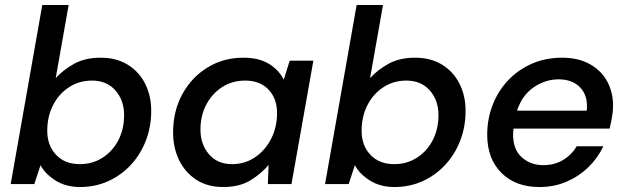

<svg xmlns="http://www.w3.org/2000/svg" viewBox="-20 -740 2518 772"><path d="M302 12Q244 12 202 -15Q160 -42 143 -76L118 0H23L150 -720H256L204 -426Q234 -459 278 -483.5Q322 -508 385 -508Q448 -508 493.5 -480Q539 -452 563.5 -403.5Q588 -355 588 -295Q588 -230 566.5 -174.5Q545 -119 506 -77Q467 -35 415 -11.5Q363 12 302 12ZM301 -80Q352 -80 392.5 -106Q433 -132 456 -176.5Q479 -221 479 -277Q479 -337 444 -376.5Q409 -416 350 -416Q298 -416 257 -389Q216 -362 193 -316.5Q170 -271 170 -214Q170 -155 205.5 -117.5Q241 -80 301 -80Z M877 12Q814 12 769 -17.5Q724 -47 700 -96.5Q676 -146 676 -207Q676 -294 713.5 -362Q751 -430 815 -469Q879 -508 958 -508Q1021 -508 1061 -483.5Q1101 -459 1121 -420L1145 -496H1240L1152 0H1057L1060 -77Q1031 -42 987 -15Q943 12 877 12ZM913 -80Q965 -80 1006 -108Q1047 -136 1070.5 -182.5Q1094 -229 1094 -285Q1094 -344 1059.5 -380Q1025 -416 966 -416Q914 -416 873.5 -390Q833 -364 809.5 -319.5Q786 -275 786 -219Q786 -160 820 -120Q854 -80 913 -80Z M1566 12Q1508 12 1466 -15Q1424 -42 1407 -76L1382 0H1287L1414 -720H1520L1468 -426Q1498 -459 1542 -483.5Q1586 -508 1649 -508Q1712 -508 1757.5 -480Q1803 -452 1827.5 -403.5Q1852 -355 1852 -295Q1852 -230 1830.5 -174.5Q1809 -119 1770 -77Q1731 -35 1679 -11.5Q1627 12 1566 12ZM1565 -80Q1616 -80 1656.5 -106Q1697 -132 1720 -176.5Q1743 -221 1743 -277Q1743 -337 1708 -376.5Q1673 -416 1614 -416Q1562 -416 1521 -389Q1480 -362 1457 -316.5Q1434 -271 1434 -214Q1434 -155 1469.5 -117.5Q1505 -80 1565 -80Z M2149 12Q2053 12 1996 -45Q1939 -102 1939 -198Q1939 -262 1961 -318.5Q1983 -375 2023.5 -417.5Q2064 -460 2119 -484Q2174 -508 2240 -508Q2305 -508 2351 -482.5Q2397 -457 2421 -413.5Q2445 -370 2445 -315Q2445 -293 2440.5 -267.5Q2436 -242 2431 -223H2045Q2043 -210 2043 -199Q2043 -139 2078 -107.5Q2113 -76 2164 -76Q2210 -76 2244.5 -97Q2279 -118 2299 -152H2406Q2384 -105 2346 -68Q2308 -31 2258 -9.5Q2208 12 2149 12ZM2226 -421Q2173 -421 2126 -389Q2079 -357 2059 -295H2339Q2340 -300 2340 -304Q2340 -304 2340 -305Q2340 -305 2340 -306Q2340 -306 2340 -307Q2340 -307 2340 -308Q2340 -308 2340 -308V-311Q2340 -311 2340 -311V-312Q2340 -314 2340 -315Q2340 -363 2309 -392Q2278 -421 2226 -421Z"/></svg>

Font: Ultramarine Medium
Style: Italic
Weight: 500
Italic angle: -10°
Designer: Colophon Foundry, Jonny Pinhorn
Foundry: Colophon Foundry
Version: Version 1.200; ttfautohint (v1.8.3)